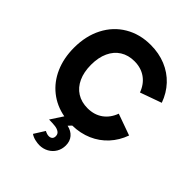

<svg xmlns="http://www.w3.org/2000/svg" viewBox="-269 -853 1250 1250"><g transform="rotate(45 356.5 -227.5)"><path d="M240 237 286 164Q306.5 175 323 175Q338 175 347 167Q356 159 356 143Q356 123 341.2 112.8Q326.5 102.5 304 99.8Q281.5 97 248 97L303.5 12Q222 -3 160.5 -51.8Q99 -100.5 65.5 -177Q32 -253.5 32 -349Q32 -457 75 -540.2Q118 -623.5 195.5 -669.2Q273 -715 373 -715Q448.5 -715 511.8 -689Q575 -663 620.5 -614.5Q666 -566 690 -499L542 -446Q521.5 -502.5 477.8 -533.8Q434 -565 373 -565Q317 -565 275.5 -539Q234 -513 211.5 -464.2Q189 -415.5 189 -349Q189 -282 211.5 -233Q234 -184 275.5 -158Q317 -132 373 -132Q434 -132 477.8 -163.2Q521.5 -194.5 542 -251L690 -198Q666.5 -132.5 622.2 -84.5Q578 -36.5 517 -10Q456 16.5 382.5 18L362 40Q401 48.5 423 74.2Q445 100 445 139Q445 173 428.8 200.8Q412.5 228.5 384 244.2Q355.5 260 321 260Q304 260 281 254.8Q258 249.5 240 237Z"/></g></svg>

Font: HK Grotesk Black
Style: Regular
Weight: 900
Designer: Alfredo Marco Pradil
Foundry: Hanken Design Co.
Version: Version 3.001